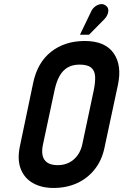

<svg xmlns="http://www.w3.org/2000/svg" viewBox="-20 -920 611 951"><path d="M495 -823Q507 -835 512.5 -848.5Q518 -862 516 -874Q514 -886 503 -893Q491 -902 476 -899Q461 -896 449 -886Q437 -876 432 -864L376 -748H421ZM144 -508 78 -193Q65 -128 83 -82.5Q101 -37 143.5 -13Q186 11 245 11Q309 11 361 -12.5Q413 -36 448.5 -80.5Q484 -125 497 -186L564 -499Q585 -597 542.5 -657Q500 -717 400 -717Q301 -717 233 -663.5Q165 -610 144 -508ZM193 -205 250 -472Q259 -515 275 -543.5Q291 -572 315.5 -586Q340 -600 374 -600Q413 -600 431 -585.5Q449 -571 451 -542.5Q453 -514 444 -471L388 -207Q382 -176 365 -152Q348 -128 323 -115Q298 -102 266 -102Q233 -102 214.5 -114.5Q196 -127 191 -150Q186 -173 193 -205Z"/></svg>

Font: Advent Pro
Style: Italic
Weight: 400
Italic angle: -12°
Designer: VivaRado, Andreas Kalpakidis
Foundry: VivaRado, Andreas Kalpakidis
Version: Version 3.000